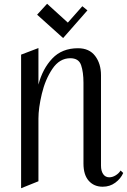

<svg xmlns="http://www.w3.org/2000/svg" viewBox="-20 -986 674 1019"><path d="M184 -731V-537Q206 -621 257.5 -675.5Q309 -730 394 -730Q454 -730 485 -689Q516 -648 516 -587V-107Q516 -79 527.5 -62Q539 -45 560 -45Q577 -45 594 -55.5Q611 -66 620 -81L634 -68Q621 -38 592 -16.5Q563 5 525 5Q479 5 451 -26.5Q423 -58 423 -118V-547Q423 -603 410.5 -640Q398 -677 353 -677Q296 -677 258 -620.5Q220 -564 202 -488Q184 -412 184 -357V-24L92 13V-696ZM340 -866 417 -953 444 -931 315 -784 177 -908 230 -966Z"/></svg>

Font: Amita
Style: Regular
Weight: 400
Designer: Eduardo Rodriguez Tunni, Modular Infotech, Brian J. Bonislawsky
Foundry: Eduardo Rodriguez Tunni, Modular Infotech, Brian J. Bonislawsky
Version: Version 1.004